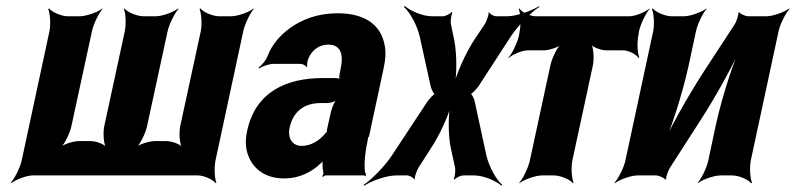

<svg xmlns="http://www.w3.org/2000/svg" viewBox="-20 -582 2639 637"><path d="M244 -528H206C183 -528 152 -542 143 -554L140 -552C146 -539 149 -502 144 -478L52 -50C47 -26 28 11 16 24L17 26C32 14 68 0 89 0H636C657 0 687 14 696 26L698 24C692 11 690 -26 695 -50L787 -478C792 -502 810 -539 822 -552V-554C807 -542 769 -528 746 -528H708C685 -528 654 -542 645 -554L642 -552C648 -539 651 -502 646 -478L578 -164C573 -140 576 -100 586 -88L588 -90C581 -103 551 -114 531 -114H495C475 -114 439 -103 426 -90L428 -88C444 -100 463 -140 468 -164L536 -478C541 -502 560 -539 572 -552L571 -554C556 -542 519 -528 496 -528H457C434 -528 402 -542 393 -554L391 -552C397 -539 399 -502 394 -478L326 -164C321 -140 324 -100 334 -88L336 -90C329 -103 300 -114 280 -114H243C223 -114 188 -103 175 -90L177 -88C193 -100 212 -140 217 -164L285 -478C290 -502 308 -539 320 -552V-554C305 -542 267 -528 244 -528Z M1204 -128 1252 -352C1259 -383 1261 -410 1256 -433C1243 -501 1189 -538 1100 -538C1037 -538 983 -519 941 -488C912 -467 883 -436 868 -397C863 -382 848 -365 838 -358L840 -355C850 -362 872 -370 887 -370H977C985 -370 995 -364 997 -359L999 -361C998 -366 1000 -383 1004 -390C1017 -419 1042 -434 1069 -434C1109 -434 1121 -404 1110 -353L1107 -338C1105 -331 1105 -318 1108 -314L1112 -317C1110 -321 1098 -323 1092 -323H1050C933 -323 828 -279 800 -148C795 -125 794 -104 798 -85C810 -30 852 10 923 10C973 10 1014 -11 1044 -40C1048 -44 1054 -50 1056 -54L1052 -55C1050 -51 1050 -43 1050 -37C1050 -26 1051 -16 1053 -7C1054 -5 1050 1 1049 3L1052 5C1053 3 1058 0 1061 0H1188C1190 0 1190 2 1191 3L1194 1C1193 0 1193 -2 1193 -4C1193 -5 1196 -7 1194 -7L1191 -10C1187 -43 1192 -80 1202 -128ZM941 -159C954 -218 996 -240 1043 -240H1065C1076 -240 1096 -246 1103 -253L1100 -256C1091 -249 1081 -225 1078 -211L1067 -162C1066 -159 1063 -145 1065 -143L1069 -146C1067 -148 1061 -141 1058 -138C1039 -115 1011 -98 981 -98C951 -98 933 -122 941 -159Z M1487 -449 1476 -502C1474 -511 1477 -533 1481 -540L1478 -542C1473 -535 1457 -528 1449 -528H1414C1381 -528 1342 -546 1323 -562L1320 -559C1339 -543 1363 -500 1372 -463L1409 -295C1411 -287 1419 -268 1425 -268L1426 -272C1420 -272 1404 -253 1398 -245L1280 -66C1255 -28 1211 15 1187 31V35C1212 18 1262 0 1295 0H1330C1338 0 1353 7 1354 14L1356 12C1355 5 1363 -17 1368 -25L1409 -89C1439 -134 1471 -204 1479 -243H1475C1467 -204 1466 -134 1476 -89L1490 -25C1491 -17 1490 5 1485 12L1488 14C1493 7 1509 0 1517 0H1553C1585 0 1625 18 1644 34L1646 31C1627 15 1603 -28 1594 -65L1555 -245C1554 -253 1545 -272 1539 -272L1538 -268C1544 -268 1561 -287 1567 -295L1676 -463C1701 -500 1744 -543 1769 -559V-562C1744 -546 1694 -528 1662 -528H1627C1619 -528 1604 -535 1603 -542L1601 -540C1602 -533 1594 -511 1589 -503L1553 -449C1523 -403 1492 -332 1484 -293H1488C1496 -332 1496 -404 1487 -449Z M2098 -465 2100 -478C2105 -502 2123 -539 2135 -552V-554C2121 -542 2088 -528 2068 -528H1758C1738 -528 1711 -542 1703 -554L1701 -552C1707 -539 1709 -502 1704 -478L1702 -465C1697 -441 1679 -404 1667 -391V-389C1680 -401 1712 -415 1731 -415H1784C1803 -415 1836 -426 1848 -439L1846 -441C1830 -429 1811 -389 1806 -365L1738 -50C1733 -26 1715 11 1703 24V26C1718 14 1756 0 1779 0H1817C1840 0 1872 14 1881 26L1883 24C1877 11 1874 -26 1879 -50L1947 -365C1952 -389 1949 -429 1939 -441L1937 -439C1943 -426 1973 -415 1992 -415H2047C2066 -415 2092 -401 2099 -389L2101 -391C2095 -404 2093 -441 2098 -465Z M2418 -502 2316 -346C2261 -261 2196 -146 2167 -75L2171 -74C2204 -145 2244 -269 2265 -366L2289 -478C2294 -502 2312 -539 2324 -552V-554C2309 -542 2271 -528 2248 -528H2209C2186 -528 2155 -542 2146 -554L2143 -552C2149 -539 2152 -502 2147 -478L2055 -50C2050 -26 2031 11 2019 24L2020 26C2035 14 2073 0 2096 0H2156C2166 0 2184 8 2187 14L2190 12C2189 6 2197 -17 2203 -26L2304 -183C2359 -268 2422 -383 2451 -453L2448 -454C2415 -384 2375 -260 2354 -163L2330 -50C2325 -26 2307 11 2295 24V26C2310 14 2348 0 2371 0H2409C2432 0 2463 14 2472 26L2475 24C2469 11 2466 -26 2471 -50L2563 -478C2568 -502 2587 -539 2599 -552L2598 -554C2583 -542 2545 -528 2522 -528H2463C2453 -528 2435 -536 2432 -542L2430 -540C2430 -533 2424 -511 2418 -502Z"/></svg>

Font: Asimov
Style: EdgeExtremeIt
Weight: 500
Designer: Google
Version: Version 2.000980: 2014